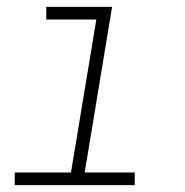

<svg xmlns="http://www.w3.org/2000/svg" viewBox="-20 -540 540 560"><path d="M373 0H23V-37H187L261 -483H115V-520H307L227 -37H373Z"/></svg>

Font: Iosevka Term Curly XLt Obl
Style: Regular
Weight: 200
Italic angle: -9°
Designer: Belleve Invis
Foundry: Belleve Invis
Version: Version 32.3.0